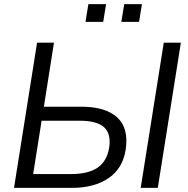

<svg xmlns="http://www.w3.org/2000/svg" viewBox="-20 -912 914 932"><path d="M48 0 160 -705H242L193 -394H375Q492 -394 549 -342Q606 -290 590 -185Q576 -94 506.5 -47Q437 0 329 0ZM663 0 775 -705H858L746 0ZM141 -67H324Q408 -67 453.5 -98Q499 -129 510 -195Q520 -262 485.5 -294Q451 -326 367 -326H182ZM569 -806 583 -892H669L655 -806ZM395 -806 409 -892H495L481 -806Z"/></svg>

Font: Mulish
Style: Italic
Weight: 400
Italic angle: -9°
Designer: Vernon Adams
Foundry: Vernon Adams
Version: Version 3.603; ttfautohint (v1.8.3)